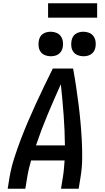

<svg xmlns="http://www.w3.org/2000/svg" viewBox="-20 -1154 640 1174"><path d="M27 0 39 -74Q49 -131 67 -187Q85 -243 106 -298.5Q127 -354 150.5 -409Q174 -464 199 -518.5Q224 -573 250 -627Q276 -681 303 -735H427Q437 -681 445 -627Q453 -573 460 -518.5Q467 -464 472 -409Q477 -354 480 -298.5Q483 -243 482.5 -186.5Q482 -130 473 -74L461 0H353L365 -74Q369 -98 371 -123Q373 -148 375 -173H170Q163 -148 157 -123.5Q151 -99 147 -74L135 0ZM200 -265H377Q376 -359 369 -452.5Q362 -546 352 -639Q310 -546 271 -453Q232 -360 200 -265ZM490 -810Q472 -810 455.5 -816.5Q439 -823 429 -836.5Q419 -850 416.5 -867.5Q414 -885 417 -903Q419 -916 425 -927.5Q431 -939 442 -946.5Q453 -954 465.5 -957Q478 -960 490 -960Q508 -960 524.5 -953.5Q541 -947 551 -933.5Q561 -920 564 -902.5Q567 -885 564 -867Q562 -854 555.5 -842.5Q549 -831 538.5 -823.5Q528 -816 515.5 -813Q503 -810 490 -810ZM290 -810Q272 -810 255.5 -816.5Q239 -823 229 -836.5Q219 -850 216.5 -867.5Q214 -885 217 -903Q219 -916 225 -927.5Q231 -939 242 -946.5Q253 -954 265.5 -957Q278 -960 290 -960Q308 -960 324.5 -953.5Q341 -947 351 -933.5Q361 -920 364 -902.5Q367 -885 364 -867Q362 -854 355.5 -842.5Q349 -831 338.5 -823.5Q328 -816 315.5 -813Q303 -810 290 -810ZM274 -1046V-1134H574V-1046Z"/></svg>

Font: Iosevka Curly SmBdEx
Style: Italic
Weight: 600
Width: 7
Italic angle: -9°
Monospace: yes
Designer: Belleve Invis
Foundry: Belleve Invis
Version: Version 11.1.0; ttfautohint (v1.8.3)